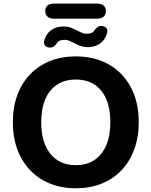

<svg xmlns="http://www.w3.org/2000/svg" viewBox="-20 -1026 834 1057"><path d="M397 10.5Q293.5 10.5 215.2 -34.8Q137 -80 93.9 -161.8Q50.8 -243.5 50.8 -352.9Q50.8 -435.8 75.4 -502.4Q100 -569 145.6 -616.6Q191.2 -664.2 255.1 -689.9Q319 -715.5 397.4 -715.5Q502 -715.5 579.8 -670.8Q657.5 -626 700.6 -544.8Q743.8 -463.5 743.8 -353.9Q743.8 -271 719.1 -204Q694.5 -137 648.9 -88.9Q603.2 -40.8 539.4 -15.1Q475.5 10.5 397 10.5ZM397.1 -116.8Q457.4 -116.8 499.7 -144.9Q542 -173 564.8 -226.1Q587.5 -279.2 587.5 -353.1Q587.5 -464.8 537.6 -526.5Q487.8 -588.2 397.2 -588.2Q338 -588.2 295.1 -560.5Q252.2 -532.8 229.6 -480.3Q207 -427.7 207 -353.2Q207 -241.8 257.2 -179.3Q307.5 -116.8 397.1 -116.8ZM276.2 -923.2Q253.8 -923.2 241.5 -934.4Q229.2 -945.5 229.2 -964.8Q229.2 -984.8 241.5 -995.5Q253.8 -1006.2 276.2 -1006.2H515.8Q538.2 -1006.2 550.5 -995.5Q562.8 -984.8 562.8 -964.8Q562.8 -945.5 550.5 -934.4Q538.2 -923.2 515.8 -923.2ZM252 -764.2Q236 -765.2 227.5 -776.2Q219 -787.2 224 -804.8Q235 -841.5 262.8 -860.9Q290.5 -880.2 329.2 -880.2Q356.2 -880.2 378.6 -870.2Q401 -860.2 420.8 -850.2Q440.5 -840.2 458.8 -840.2Q472.8 -840.2 484 -844.6Q495.2 -849 500.5 -859.8Q508.5 -870.8 517.5 -877.4Q526.5 -884 540.8 -882.8Q557 -881.8 565.8 -871.2Q574.5 -860.8 568.8 -842.2Q558 -805.2 530.2 -785.9Q502.5 -766.5 463.5 -766.5Q436.8 -766.5 413.9 -776.6Q391 -786.8 371.8 -796.8Q352.5 -806.8 334 -806.8Q320 -806.8 308.9 -802.2Q297.8 -797.8 292.2 -787Q285.2 -776.5 276.1 -769.9Q267 -763.2 252 -764.2Z"/></svg>

Font: Nunito ExtraLight
Style: Regular
Weight: 200
Designer: Vernon Adams
Foundry: Vernon Adams
Version: Version 3.602;April 4, 2023;FontCreator 14.0.0.2856 64-bit